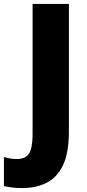

<svg xmlns="http://www.w3.org/2000/svg" viewBox="-92 -734 441 978"><path d="M21 224Q-8 224 -31 221Q-54 218 -72 214V66Q-58 70 -42 73Q-26 76 -7 76Q40 76 57 46.5Q74 17 74 -51V-714H259V-65Q259 43 229.5 106Q200 169 146.5 196.5Q93 224 21 224Z"/></svg>

Font: Noto Sans Lao UI SemCond Blk
Style: Regular
Weight: 900
Width: 4
Designer: Monotype Design Team
Foundry: Monotype Imaging Inc.
Version: Version 2.000; ttfautohint (v1.8.4.7-5d5b)